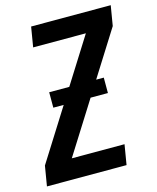

<svg xmlns="http://www.w3.org/2000/svg" viewBox="-111 -812 728 890"><g transform="rotate(-15 253.0 -367.5)"><path d="M3 0 19 -96 361 -639H108L124 -735H506L490 -639L148 -96H401L385 0ZM126 -345V-419H388V-345Z"/></g></svg>

Font: Iosevka
Style: Bold Italic
Weight: 700
Italic angle: -9°
Monospace: yes
Designer: Belleve Invis
Foundry: Belleve Invis
Version: Version 32.5.0; ttfautohint (v1.8.4)